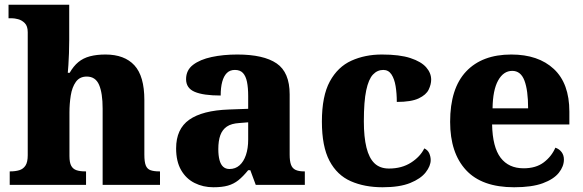

<svg xmlns="http://www.w3.org/2000/svg" viewBox="-20 -780 2461 810"><path d="M21 0V-57H24Q45 -57 61.5 -62Q78 -67 87.5 -81.5Q97 -96 97 -125V-644Q97 -670 84.5 -682.5Q72 -695 56.5 -699Q41 -703 30 -703H16V-760H272V-610Q272 -583 271 -555.5Q270 -528 268.5 -505.5Q267 -483 266 -473H274Q290 -501 310.5 -518Q331 -535 359.5 -542.5Q388 -550 425 -550Q505 -550 547 -504.5Q589 -459 589 -358V-128Q589 -97 595 -82Q601 -67 615 -62Q629 -57 651 -57H655V0H413V-322Q413 -387 398 -422Q383 -457 346 -457Q316 -457 300 -434.5Q284 -412 278.5 -377Q273 -342 273 -305V-122Q273 -94 280.5 -80.5Q288 -67 302.5 -62Q317 -57 339 -57H343V0Z M880 10Q837 10 801 -8Q765 -26 744 -62.5Q723 -99 723 -154Q723 -236 778.5 -275Q834 -314 945 -318L1027 -321V-375Q1027 -410 1022 -434.5Q1017 -459 1005 -472Q993 -485 971 -485Q950 -485 937 -472Q924 -459 917.5 -435Q911 -411 911 -377Q838 -377 801.5 -392.5Q765 -408 765 -446Q765 -484 794.5 -506.5Q824 -529 873 -539.5Q922 -550 981 -550Q1092 -550 1147 -512.5Q1202 -475 1202 -382V-128Q1202 -101 1207.5 -85.5Q1213 -70 1226.5 -63.5Q1240 -57 1262 -57H1266V0H1059L1036 -62H1027Q1005 -35 985.5 -19.5Q966 -4 941.5 3Q917 10 880 10ZM948 -67Q973 -67 990.5 -82.5Q1008 -98 1017.5 -126Q1027 -154 1027 -191V-264L990 -261Q956 -259 937 -246Q918 -233 909.5 -209.5Q901 -186 901 -151Q901 -124 906 -105Q911 -86 921.5 -76.5Q932 -67 948 -67Z M1594 10Q1518 10 1460 -15.5Q1402 -41 1370 -101.5Q1338 -162 1338 -267Q1338 -375 1371.5 -436.5Q1405 -498 1462.5 -524Q1520 -550 1591 -550Q1666 -550 1711.5 -535Q1757 -520 1778 -496Q1799 -472 1799 -444Q1799 -424 1788.5 -402Q1778 -380 1746.5 -365Q1715 -350 1654 -350Q1654 -386 1649 -416.5Q1644 -447 1631.5 -466Q1619 -485 1597 -485Q1572 -485 1553.5 -465.5Q1535 -446 1525 -399Q1515 -352 1515 -268Q1515 -202 1526 -157.5Q1537 -113 1560 -91Q1583 -69 1621 -69Q1675 -69 1714 -94Q1753 -119 1770 -154Q1785 -147 1791 -133Q1797 -119 1797 -105Q1797 -80 1776 -53Q1755 -26 1710.5 -8Q1666 10 1594 10Z M2149 10Q2013 10 1946 -62.5Q1879 -135 1879 -266Q1879 -407 1946.5 -478.5Q2014 -550 2137 -550Q2251 -550 2316.5 -489Q2382 -428 2382 -309V-255H2056Q2058 -159 2092 -114.5Q2126 -70 2189 -70Q2241 -70 2274 -95Q2307 -120 2323 -157Q2340 -151 2349.5 -138Q2359 -125 2359 -107Q2359 -78 2337.5 -51Q2316 -24 2270 -7Q2224 10 2149 10ZM2208 -323Q2208 -399 2192.5 -440Q2177 -481 2141 -481Q2104 -481 2081.5 -440.5Q2059 -400 2058 -323Z"/></svg>

Font: Noto Serif Kannada ExtraBold
Style: Regular
Weight: 800
Version: Version 2.003